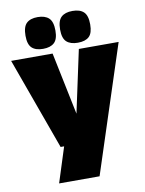

<svg xmlns="http://www.w3.org/2000/svg" viewBox="-104 -849 854 1131"><g transform="rotate(-10 323.0 -283.5)"><path d="M156 210 223 0H202L3 -550H251L328 -177L408 -550H646L398 210ZM409 -587Q365 -587 342 -608Q319 -629 319 -681Q319 -734 342 -755.5Q365 -777 409 -777Q454 -777 476.5 -755.5Q499 -734 499 -681Q499 -629 476.5 -608Q454 -587 409 -587ZM201 -587Q157 -587 134.5 -608Q112 -629 112 -681Q112 -734 134.5 -755.5Q157 -777 201 -777Q245 -777 268 -755.5Q291 -734 291 -681Q291 -629 268 -608Q245 -587 201 -587Z"/></g></svg>

Font: Georama Black
Style: Regular
Weight: 900
Designer: Jean-Baptiste Levee
Foundry: Production Type
Version: Version 1.001